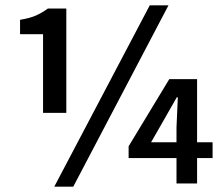

<svg xmlns="http://www.w3.org/2000/svg" viewBox="-20 -686 835 718"><path d="M141 -264V-558H55V-612Q92 -618 114.5 -628Q137 -638 159 -654H228V-264ZM183 12 540 -666H610L254 12ZM545 -154H640V-209L645 -322H641L596 -243ZM640 0V-95H461V-139L613 -390H717V-154H775V-95H717V0Z"/></svg>

Font: Source Sans Pro SemiBold
Style: Regular
Weight: 600
Designer: Paul D. Hunt
Foundry: Adobe Systems Incorporated
Version: Version 2.045;hotconv 1.0.109;makeotfexe 2.5.65596